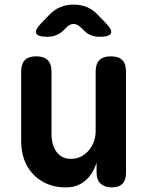

<svg xmlns="http://www.w3.org/2000/svg" viewBox="-20 -805 640 835"><path d="M396 -235V-494Q396 -527 412.5 -543.5Q429 -560 462 -560Q496 -560 512 -543.5Q528 -527 528 -494V-55Q528 -22 512.5 -6Q497 10 466 10Q436 10 418 -6Q400 -22 400 -55V-98Q384 -47 350 -18.5Q316 10 266 10Q220 10 184.5 -5.5Q149 -21 123.5 -48Q98 -75 85 -111.5Q72 -148 72 -191V-494Q72 -527 88 -543.5Q104 -560 138 -560Q171 -560 187.5 -543.5Q204 -527 204 -494V-219Q204 -200 209 -181Q214 -162 224 -147Q234 -132 250 -123Q266 -114 289 -114Q313 -114 333 -124.5Q353 -135 367 -152Q381 -169 388.5 -190.5Q396 -212 396 -235ZM186 -645Q144 -645 137.5 -660Q131 -675 160 -705L195 -741Q217 -764 243 -774.5Q269 -785 300 -785Q331 -785 357 -774.5Q383 -764 405 -741L440 -705Q469 -675 462.5 -660Q456 -645 414 -645Q393 -645 375 -652Q357 -659 343 -675L333 -684Q316 -701 300 -701Q284 -701 267 -684L257 -674Q242 -659 224.5 -652Q207 -645 186 -645Z"/></svg>

Font: Maple Mono NL
Style: Bold
Weight: 700
Monospace: yes
Designer: subframe7536
Version: Version 7.000